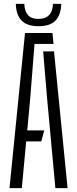

<svg xmlns="http://www.w3.org/2000/svg" viewBox="-20 -970 398 990"><path d="M29 0 109 -800H250.5L256 -743.5H158L136 -465L120.5 -297.5H208L193 -241H115L92.5 0ZM265.5 0 222.5 -466.5 202.5 -705H258.5L328.5 0ZM179 -835Q119.5 -835 91.5 -863.8Q63.5 -892.5 61.5 -950H105.5Q106 -915.5 122.8 -894Q139.5 -872.5 179 -872.5Q215.5 -872.5 234 -893Q252.5 -913.5 253 -950H296Q294 -893 266.2 -864Q238.5 -835 179 -835Z"/></svg>

Font: Big Shoulders Stencil Text Light
Style: Regular
Weight: 300
Designer: Patric King
Foundry: XO Type Co
Version: Version 1.000